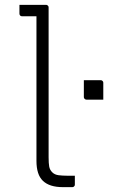

<svg xmlns="http://www.w3.org/2000/svg" viewBox="-20 -770 490 790"><path d="M60 -750Q69 -750 81.5 -750Q94 -750 108 -750Q122 -750 134.5 -750Q147 -750 156 -750Q165 -750 169 -750Q173 -750 175 -748.5Q177 -747 178.5 -745Q180 -743 180 -739Q180 -701 180 -639Q180 -577 180 -504Q180 -431 180 -358Q180 -285 180 -223Q180 -161 180 -123Q180 -98 182.5 -84.5Q185 -71 195 -61Q205 -51 221.5 -49Q238 -47 256 -47Q262 -47 267.5 -47Q273 -47 276 -47H288Q288 -38 288 -29Q288 -20 288 -11Q288 -7 286.5 -5Q285 -3 283 -1.5Q281 0 277 0Q274 0 268.5 0Q263 0 256 0Q249 0 239 0Q211 0 190.5 -6.5Q170 -13 156.5 -26Q143 -39 136.5 -59.5Q130 -80 130 -108Q130 -149 130 -210.5Q130 -272 130 -342.5Q130 -413 130 -482.5Q130 -552 130 -610Q130 -668 130 -703H119Q115 -703 105 -703Q95 -703 85.5 -703Q76 -703 71 -703Q66 -703 63 -706Q60 -709 60 -714Q60 -723 60 -732Q60 -741 60 -750ZM405 -360Q388 -360 370.5 -360Q353 -360 336 -360Q333 -360 330.5 -361.5Q328 -363 326.5 -365.5Q325 -368 325 -371V-440Q342 -440 359.5 -440Q377 -440 394 -440Q398 -440 400 -438.5Q402 -437 403.5 -435Q405 -433 405 -429Z"/></svg>

Font: Recursive Light
Style: Regular
Weight: 300
Version: Version 1.085